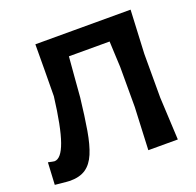

<svg xmlns="http://www.w3.org/2000/svg" viewBox="-127 -847 1012 991"><g transform="rotate(-20 379.5 -351.0)"><path d="M94.5 10.5Q90.5 10.5 74.8 9.2Q59 8 41 6Q23 4 12.5 3L19 -118.5Q30 -116 40.5 -114Q51 -112 53 -112Q90 -112 117.2 -188.8Q144.5 -265.5 164.5 -428.5Q165.5 -498 165.8 -570Q166 -642 166.5 -713H689.5Q686.5 -654 684 -599Q681.5 -544 678 -474.5V-233.5Q681.5 -166.5 684 -112.2Q686.5 -58 689.5 0H527.5Q530 -57.5 532.5 -112Q535 -166.5 538 -233.5V-453Q536 -492.5 534.5 -527.5Q533 -562.5 531.5 -595.5H308Q303.5 -542 299 -487.5Q294.5 -433 290 -375.5Q278.5 -274.5 266 -201.2Q253.5 -128 233.8 -81.2Q214 -34.5 181 -12Q148 10.5 94.5 10.5Z"/></g></svg>

Font: Commissioner Loud SemiBold
Style: Regular
Weight: 600
Designer: Kostas Bartsokas
Foundry: Kostas Bartsokas
Version: Version 1.000; ttfautohint (v1.8.3)